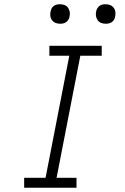

<svg xmlns="http://www.w3.org/2000/svg" viewBox="-20 -886 590 906"><path d="M341 0H94V-47H195L307 -623H213V-670H460V-623H359L247 -47H341ZM479 -774Q467 -774 457 -778Q447 -782 441 -790.5Q435 -799 433 -810Q431 -821 434 -833Q435 -840 439.5 -847Q444 -854 450 -858.5Q456 -863 463.5 -864.5Q471 -866 479 -866Q490 -866 500 -862Q510 -858 516.5 -849.5Q523 -841 524.5 -830Q526 -819 523 -807Q522 -800 518 -793Q514 -786 507.5 -781.5Q501 -777 493.5 -775.5Q486 -774 479 -774ZM263 -774Q252 -774 242 -778Q232 -782 225.5 -790.5Q219 -799 217.5 -810Q216 -821 219 -833Q220 -840 224 -847Q228 -854 234.5 -858.5Q241 -863 248.5 -864.5Q256 -866 263 -866Q275 -866 285 -862Q295 -858 301 -849.5Q307 -841 309 -830Q311 -819 308 -807Q307 -800 302.5 -793Q298 -786 292 -781.5Q286 -777 278.5 -775.5Q271 -774 263 -774Z"/></svg>

Font: Lode Dark Term
Style: Italic
Weight: 400
Italic angle: -11°
Monospace: yes
Designer: Belleve Invis
Foundry: Belleve Invis
Version: Version 29.2.0